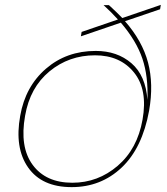

<svg xmlns="http://www.w3.org/2000/svg" viewBox="-20 -761 685 788"><path d="M315 -630 464 -681Q438 -710 405 -740H427Q460 -710 482 -687L640 -741L637 -723L493 -674Q564 -593 587.5 -504.5Q611 -416 592 -307Q564 -153 479 -73Q394 7 274 7Q152 7 95.5 -73.5Q39 -154 63 -286Q84 -406 168.5 -479Q253 -552 373 -552Q461 -552 519.5 -501.5Q578 -451 585 -351Q589 -447 564.5 -520Q540 -593 476 -668L312 -612ZM83 -286Q60 -158 114 -84.5Q168 -11 277 -11Q382 -11 463 -80.5Q544 -150 565 -270Q587 -393 530 -463.5Q473 -534 370 -534Q263 -534 183 -468Q103 -402 83 -286Z"/></svg>

Font: Poppins Thin
Style: Italic
Weight: 250
Italic angle: -10°
Designer: Ninad Kale (Devanagari), Jonny Pinhorn (Latin)
Foundry: Indian Type Foundry
Version: Version 3.200;PS 1.000;hotconv 16.6.54;makeotf.lib2.5.65590